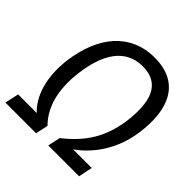

<svg xmlns="http://www.w3.org/2000/svg" viewBox="-218 -869 1013 1013"><g transform="rotate(45 288.5 -362.5)"><path d="M-25 0H204L219 -70C149 -141 121 -244 138 -382C158 -541 222 -648 353 -648C486 -648 517 -539 496 -383C476 -245 417 -154 310 -70L295 0H525L541 -78H402C486 -136 566 -243 586 -388C615 -589 549 -725 365 -725C183 -725 75 -591 48 -387C30 -243 68 -137 131 -78H-8Z"/></g></svg>

Font: Noto Sans SemiCondensed
Style: Italic
Weight: 400
Width: 4
Italic angle: -12°
Designer: Monotype Design Team
Foundry: Monotype Imaging Inc.
Version: Version 2.013